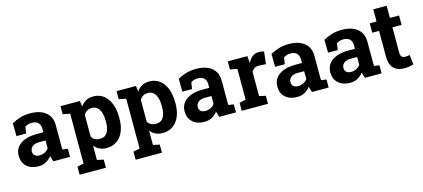

<svg xmlns="http://www.w3.org/2000/svg" viewBox="-64 -1214 4348 1973"><g transform="rotate(-15 2110.0 -227.5)"><path d="M207.5 10.3Q128.9 10.3 82.5 -32Q36.1 -74.2 36.1 -147Q36.1 -196.8 63.2 -234.4Q90.3 -272 143.3 -293.5Q196.3 -314.9 273.9 -314.9H343.8V-354Q343.8 -392.1 321.5 -415.8Q299.3 -439.5 254.9 -439.5Q231.9 -439.5 213.6 -433.8Q195.3 -428.2 180.7 -418L169.4 -348.1H66.9L64.9 -485.4Q106.4 -508.8 154.8 -523.4Q203.1 -538.1 262.7 -538.1Q366.2 -538.1 426.3 -490Q486.3 -441.9 486.3 -352.5V-134.8Q486.3 -124 486.6 -113.5Q486.8 -103 488.3 -93.3L543.5 -85.4V0H366.7Q361.3 -13.7 356 -29.3Q350.6 -44.9 348.1 -60.5Q322.8 -28.3 288.3 -9Q253.9 10.3 207.5 10.3ZM245.6 -95.2Q275.4 -95.2 302.2 -108.6Q329.1 -122.1 343.8 -144V-227.5H273.4Q226.6 -227.5 202.4 -206.1Q178.2 -184.6 178.2 -154.3Q178.2 -126 196 -110.6Q213.9 -95.2 245.6 -95.2Z M590.8 203.1V117.2L659.7 102.5V-427.7L583.5 -442.4V-528.3H790.5L797.4 -466.8Q820.8 -501 854 -519.5Q887.2 -538.1 933.1 -538.1Q997.1 -538.1 1042.5 -503.2Q1087.9 -468.3 1112.1 -405.8Q1136.2 -343.3 1136.2 -259.8V-249.5Q1136.2 -171.4 1112.1 -113Q1087.9 -54.7 1042.2 -22.2Q996.6 10.3 932.1 10.3Q889.6 10.3 857.2 -5.1Q824.7 -20.5 801.8 -50.3V102.5L870.6 117.2V203.1ZM889.6 -99.1Q944.3 -99.1 969 -139.6Q993.7 -180.2 993.7 -249.5V-259.8Q993.7 -310.1 982.4 -347.4Q971.2 -384.8 948 -406Q924.8 -427.2 888.7 -427.2Q859.4 -427.2 837.2 -414.1Q814.9 -400.9 801.8 -376.5V-145Q814.9 -122.6 837.2 -110.8Q859.4 -99.1 889.6 -99.1Z M1187 203.1V117.2L1255.9 102.5V-427.7L1179.7 -442.4V-528.3H1386.7L1393.6 -466.8Q1417 -501 1450.2 -519.5Q1483.4 -538.1 1529.3 -538.1Q1593.3 -538.1 1638.7 -503.2Q1684.1 -468.3 1708.3 -405.8Q1732.4 -343.3 1732.4 -259.8V-249.5Q1732.4 -171.4 1708.3 -113Q1684.1 -54.7 1638.4 -22.2Q1592.8 10.3 1528.3 10.3Q1485.8 10.3 1453.4 -5.1Q1420.9 -20.5 1397.9 -50.3V102.5L1466.8 117.2V203.1ZM1485.8 -99.1Q1540.5 -99.1 1565.2 -139.6Q1589.8 -180.2 1589.8 -249.5V-259.8Q1589.8 -310.1 1578.6 -347.4Q1567.4 -384.8 1544.2 -406Q1521 -427.2 1484.9 -427.2Q1455.6 -427.2 1433.3 -414.1Q1411.1 -400.9 1397.9 -376.5V-145Q1411.1 -122.6 1433.3 -110.8Q1455.6 -99.1 1485.8 -99.1Z M1972.7 10.3Q1894 10.3 1847.7 -32Q1801.3 -74.2 1801.3 -147Q1801.3 -196.8 1828.4 -234.4Q1855.5 -272 1908.4 -293.5Q1961.4 -314.9 2039.1 -314.9H2108.9V-354Q2108.9 -392.1 2086.7 -415.8Q2064.5 -439.5 2020 -439.5Q1997.1 -439.5 1978.8 -433.8Q1960.4 -428.2 1945.8 -418L1934.6 -348.1H1832L1830.1 -485.4Q1871.6 -508.8 1919.9 -523.4Q1968.3 -538.1 2027.8 -538.1Q2131.3 -538.1 2191.4 -490Q2251.5 -441.9 2251.5 -352.5V-134.8Q2251.5 -124 2251.7 -113.5Q2252 -103 2253.4 -93.3L2308.6 -85.4V0H2131.8Q2126.5 -13.7 2121.1 -29.3Q2115.7 -44.9 2113.3 -60.5Q2087.9 -28.3 2053.5 -9Q2019 10.3 1972.7 10.3ZM2010.7 -95.2Q2040.5 -95.2 2067.4 -108.6Q2094.2 -122.1 2108.9 -144V-227.5H2038.6Q1991.7 -227.5 1967.5 -206.1Q1943.4 -184.6 1943.4 -154.3Q1943.4 -126 1961.2 -110.6Q1979 -95.2 2010.7 -95.2Z M2370.1 0V-85.4L2438.5 -100.1V-427.7L2362.8 -442.4V-528.3H2571.3L2576.7 -462.9L2577.6 -451.2Q2597.2 -494.1 2626 -516.1Q2654.8 -538.1 2694.8 -538.1Q2707.5 -538.1 2722.7 -535.9Q2737.8 -533.7 2749.5 -530.3L2734.4 -398.9L2663.6 -402.8Q2633.3 -404.3 2614.5 -392.6Q2595.7 -380.9 2581.1 -358.9V-100.1L2649.4 -85.4V0Z M2959 10.3Q2880.4 10.3 2834 -32Q2787.6 -74.2 2787.6 -147Q2787.6 -196.8 2814.7 -234.4Q2841.8 -272 2894.8 -293.5Q2947.8 -314.9 3025.4 -314.9H3095.2V-354Q3095.2 -392.1 3073 -415.8Q3050.8 -439.5 3006.3 -439.5Q2983.4 -439.5 2965.1 -433.8Q2946.8 -428.2 2932.1 -418L2920.9 -348.1H2818.4L2816.4 -485.4Q2857.9 -508.8 2906.2 -523.4Q2954.6 -538.1 3014.2 -538.1Q3117.7 -538.1 3177.7 -490Q3237.8 -441.9 3237.8 -352.5V-134.8Q3237.8 -124 3238 -113.5Q3238.3 -103 3239.7 -93.3L3294.9 -85.4V0H3118.2Q3112.8 -13.7 3107.4 -29.3Q3102.1 -44.9 3099.6 -60.5Q3074.2 -28.3 3039.8 -9Q3005.4 10.3 2959 10.3ZM2997.1 -95.2Q3026.9 -95.2 3053.7 -108.6Q3080.6 -122.1 3095.2 -144V-227.5H3024.9Q2978 -227.5 2953.9 -206.1Q2929.7 -184.6 2929.7 -154.3Q2929.7 -126 2947.5 -110.6Q2965.3 -95.2 2997.1 -95.2Z M3522.5 10.3Q3443.8 10.3 3397.5 -32Q3351.1 -74.2 3351.1 -147Q3351.1 -196.8 3378.2 -234.4Q3405.3 -272 3458.3 -293.5Q3511.2 -314.9 3588.9 -314.9H3658.7V-354Q3658.7 -392.1 3636.5 -415.8Q3614.3 -439.5 3569.8 -439.5Q3546.9 -439.5 3528.6 -433.8Q3510.3 -428.2 3495.6 -418L3484.4 -348.1H3381.8L3379.9 -485.4Q3421.4 -508.8 3469.7 -523.4Q3518.1 -538.1 3577.6 -538.1Q3681.2 -538.1 3741.2 -490Q3801.3 -441.9 3801.3 -352.5V-134.8Q3801.3 -124 3801.5 -113.5Q3801.8 -103 3803.2 -93.3L3858.4 -85.4V0H3681.6Q3676.3 -13.7 3670.9 -29.3Q3665.5 -44.9 3663.1 -60.5Q3637.7 -28.3 3603.3 -9Q3568.8 10.3 3522.5 10.3ZM3560.5 -95.2Q3590.3 -95.2 3617.2 -108.6Q3644 -122.1 3658.7 -144V-227.5H3588.4Q3541.5 -227.5 3517.3 -206.1Q3493.2 -184.6 3493.2 -154.3Q3493.2 -126 3511 -110.6Q3528.8 -95.2 3560.5 -95.2Z M4099.1 10.3Q4025.4 10.3 3985.6 -30.3Q3945.8 -70.8 3945.8 -158.7V-428.2H3873V-528.3H3945.8V-657.7H4087.9V-528.3H4185.1V-428.2H4087.9V-159.2Q4087.9 -128.4 4100.8 -115.2Q4113.8 -102.1 4136.2 -102.1Q4147.9 -102.1 4161.6 -103.8Q4175.3 -105.5 4185.1 -107.4L4197.3 -4.4Q4175.3 2 4149.7 6.1Q4124 10.3 4099.1 10.3Z"/></g></svg>

Font: Roboto Slab LO
Style: Bold
Weight: 700
Designer: Google
Version: Version 2.000